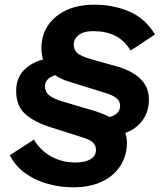

<svg xmlns="http://www.w3.org/2000/svg" viewBox="-20 -733 682 820"><path d="M292 67Q237 67 183.5 52Q130 37 87.5 6.5Q45 -24 22 -70L125 -137Q150 -93 196.5 -66Q243 -39 303 -39Q344 -39 367 -53.5Q390 -68 390 -93Q390 -112 376 -125Q362 -138 324 -149L201 -188Q129 -210 89 -245Q49 -280 49 -344Q49 -398 80.5 -431.5Q112 -465 164 -479Q157 -501 157 -528Q157 -583 185 -624.5Q213 -666 263.5 -689.5Q314 -713 383 -713Q461 -713 529.5 -685Q598 -657 642 -586L538 -517Q511 -561 471.5 -580.5Q432 -600 379 -600Q336 -600 315.5 -583Q295 -566 295 -543Q295 -521 309.5 -507Q324 -493 373 -479L466 -453Q540 -434 578 -398Q616 -362 616 -308Q616 -257 589 -219.5Q562 -182 515 -165Q522 -146 522 -124Q522 -69 494.5 -25.5Q467 18 415.5 42.5Q364 67 292 67ZM381 -260Q421 -248 448 -233Q469 -239 481 -250.5Q493 -262 493 -281Q493 -301 477 -314Q461 -327 430 -336L273 -385Q240 -395 216 -412Q172 -398 172 -364Q172 -341 190 -326Q208 -311 249 -299Z"/></svg>

Font: Prodigy Sans
Style: Bold Italic
Weight: 700
Italic angle: -13°
Designer: Wei Huang
Foundry: Wei Huang
Version: Version 1.003; ttfautohint (v1.8.3)